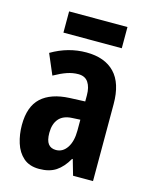

<svg xmlns="http://www.w3.org/2000/svg" viewBox="-111 -884 690 874"><g transform="rotate(15 234.5 -447.0)"><path d="M230 -651Q317 -651 363.5 -602.5Q410 -554 410 -456V-93H316L295 -166H292Q268 -124 237 -103.5Q206 -83 158 -83Q112 -83 84 -107.5Q56 -132 43.5 -172Q31 -212 31 -256Q31 -343 76.5 -385Q122 -427 210 -431L282 -434V-463Q282 -501 267 -523.5Q252 -546 220 -546Q194 -546 167.5 -537Q141 -528 107 -509L66 -605Q144 -651 230 -651ZM244 -346Q202 -344 181.5 -320Q161 -296 161 -254Q161 -218 173.5 -202Q186 -186 210 -186Q242 -186 262 -216Q282 -246 282 -297V-348ZM380 -811V-711H105V-811Z"/></g></svg>

Font: Noto Sans Kannada UI ExtraCondensed
Style: Bold
Weight: 700
Width: 2
Designer: Jelle Bosma - Monotype Design Team
Foundry: Monotype Imaging Inc.
Version: Version 2.005; ttfautohint (v1.8.4.7-5d5b)